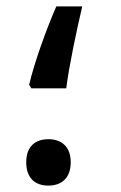

<svg xmlns="http://www.w3.org/2000/svg" viewBox="-20 -567 379 600"><path d="M78 -291H187C196 -362 219 -470 237 -547H156C125 -476 88 -374 71 -302ZM131 13C170 13 201 -8 201 -60C201 -111 170 -132 131 -132C92 -132 62 -111 62 -60C62 -8 92 13 131 13Z"/></svg>

Font: Noto Sans Arabic SemCond Med
Style: Regular
Weight: 500
Width: 4
Designer: Monotype Design Team, Nadine Chahine, Nizar Qandah and Khaled Hosny
Foundry: Monotype Imaging Inc.
Version: Version 2.012